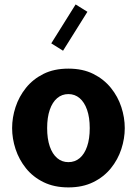

<svg xmlns="http://www.w3.org/2000/svg" viewBox="-20 -813 601 843"><path d="M280.3 -399.9Q308.6 -399.9 329.6 -382.1Q350.6 -364.3 362.3 -330.8Q374 -297.4 374 -250.5Q374 -203.6 362.5 -170.2Q351.1 -136.7 330.1 -118.9Q309.1 -101.1 280.3 -101.1Q252 -101.1 231 -118.9Q210 -136.7 198.5 -170.2Q187 -203.6 187 -250.5Q187 -297.4 198.5 -330.8Q210 -364.3 231 -382.1Q252 -399.9 280.3 -399.9ZM280.3 -511.7Q217.3 -511.7 170.9 -488.5Q124.5 -465.3 94 -427.2Q63.5 -389.2 48.3 -343Q33.2 -296.9 33.2 -250.5Q33.2 -204.6 48.3 -158.4Q63.5 -112.3 94 -74.2Q124.5 -36.1 171.1 -13.2Q217.8 9.8 280.3 9.8Q342.8 9.8 389.4 -13.2Q436 -36.1 466.8 -74.2Q497.6 -112.3 512.7 -158.4Q527.8 -204.6 527.8 -250.5Q527.8 -296.9 512.7 -343Q497.6 -389.2 466.8 -427.2Q436 -465.3 389.6 -488.5Q343.3 -511.7 280.3 -511.7ZM312 -793.5 205.1 -622.6 256.8 -590.3 363.8 -761.2Z"/></svg>

Font: Estedad-VF-FD Black
Style: Regular
Weight: 900
Designer: Amin Abedi
Version: Version 4.000